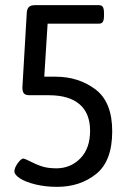

<svg xmlns="http://www.w3.org/2000/svg" viewBox="-20 -720 499 746"><path d="M36 -54Q36 -68 49 -86Q62 -104 71 -104Q75 -104 93 -95Q120 -81 143 -73.5Q166 -66 199 -66Q254 -66 292 -104.5Q330 -143 330 -212Q330 -280 289 -315Q248 -350 170 -350H95Q79 -350 73 -357Q67 -364 67 -380L84 -670Q85 -686 92.5 -693Q100 -700 116 -700H364Q375 -700 379.5 -693Q384 -686 384 -670V-658Q384 -642 379.5 -635Q375 -628 364 -628H165L152 -422H196Q285 -422 350.5 -373Q416 -324 416 -210Q416 -94 353.5 -44Q291 6 202 6Q156 6 117.5 -3.5Q79 -13 57.5 -27Q36 -41 36 -54Z"/></svg>

Font: Asap Condensed
Style: Regular
Weight: 400
Designer: Pablo Cosgaya
Foundry: Omnibus-Type
Version: Version 1.010; ttfautohint (v1.8)